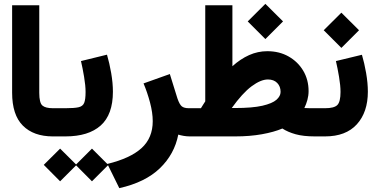

<svg xmlns="http://www.w3.org/2000/svg" viewBox="-20 -709 1951 998"><path d="M267.1 0H254.9Q154.8 0 98.9 -55.9Q43 -111.8 43 -227.1V-681.6H184.1V-226.6Q184.1 -174.8 200.2 -160.6Q216.3 -146.5 254.9 -146.5H267.1Z M536.1 -424.8Q548.8 -381.8 557.9 -329.6Q566.9 -277.3 566.9 -232.4Q566.9 -113.3 503.4 -56.6Q439.9 0 320.3 0H247.6V-146.5H320.3Q365.7 -146.5 387.9 -151.4Q410.2 -156.2 417.5 -174.1Q424.8 -191.9 424.8 -231Q424.8 -264.2 417 -310.3Q409.2 -356.4 400.9 -391.6ZM207.5 147.9 292.5 63.5 375.5 146 458 63.5 543 148.4 458 233.4 375.5 150.4 292.5 233.4Z M906.7 -9.3Q886.7 92.8 810.8 165.8Q734.9 238.8 600.1 269L538.1 143.1Q657.7 113.8 715.8 60.8Q773.9 7.8 773.9 -79.1Q773.9 -123 759.8 -176.3Q745.6 -229.5 726.1 -275.4L862.8 -324.2L902.3 -197.3Q913.1 -166 925 -156.2Q937 -146.5 961.9 -146.5H981V0H967.3Q950.2 0 934.8 -2.7Q919.4 -5.4 906.7 -9.3Z M1267.6 -597.7 1359.4 -689 1451.2 -597.7 1359.4 -505.9ZM1562 -147.5Q1573.7 -147 1586.9 -146.7Q1600.1 -146.5 1616.7 -146.5H1631.3V0H1616.2Q1557.1 0 1516.6 -11.2Q1476.1 -22.5 1447.8 -41Q1404.3 -22.5 1341.3 -11.2Q1278.3 0 1203.6 0H961.4V-146.5H1024.4Q1030.3 -156.2 1035.9 -165Q1041.5 -173.8 1046.9 -182.1V-681.6H1188V-364.7Q1229.5 -402.3 1274.9 -422.6Q1320.3 -442.9 1369.6 -442.9Q1431.6 -442.9 1480 -415.5Q1528.3 -388.2 1556.2 -341.3Q1584 -294.4 1584 -235.4Q1584 -212.4 1577.9 -189.9Q1571.8 -167.5 1562 -147.5ZM1201.2 -147.5Q1292 -147.5 1343.8 -159.4Q1395.5 -171.4 1417 -190.4Q1438.5 -209.5 1438.5 -231.4Q1438.5 -259.8 1420.9 -277.8Q1403.3 -295.9 1372.6 -295.9Q1335.4 -295.9 1287.8 -260.5Q1240.2 -225.1 1184.6 -147.5Z M1892.1 -232.4Q1892.1 -126 1835 -63Q1777.8 0 1669.9 0H1611.3V-146.5H1669.9Q1716.8 -146.5 1733.4 -163.1Q1750 -179.7 1750 -231Q1750 -264.2 1742.2 -310.3Q1734.4 -356.4 1726.1 -391.6L1861.3 -424.3Q1874 -381.3 1883.1 -329.3Q1892.1 -277.3 1892.1 -232.4ZM1662.6 -551.8 1754.4 -643.1 1846.2 -551.8 1754.4 -460Z"/></svg>

Font: Vazir Black WOL
Style: Black-WOL
Weight: 900
Designer: Saber Rastikerdar
Foundry: Saber Rastikerdar
Version: Version 30.0.0